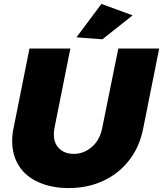

<svg xmlns="http://www.w3.org/2000/svg" viewBox="-20 -948 840 977"><path d="M709 -296 790 -701H582L500 -296C492 -256 475 -224 448 -201C421 -177 390 -165 355 -165C324 -165 300 -174 282 -192C263 -209 254 -234 254 -265C254 -275 255 -285 257 -296L338 -701H130L49 -296C44 -275 42 -253 42 -230C42 -181 54 -139 77 -103C100 -67 134 -39 178 -20C221 -1 272 9 330 9C396 9 455 -4 508 -29C561 -54 604 -89 639 -135C674 -180 697 -234 709 -296ZM496 -928 369 -758 501 -748 655 -870Z"/></svg>

Font: Argentum Sans ExtraBold
Style: Italic
Weight: 800
Italic angle: -11.3°
Designer: Julieta Ulanovsky
Foundry: Julieta Ulanovsky
Version: Version 5.001;February 15, 2019;FontCreator 11.5.0.2425 64-b